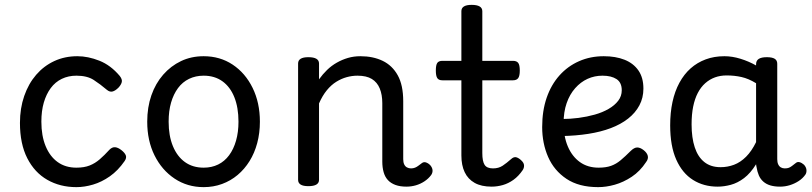

<svg xmlns="http://www.w3.org/2000/svg" viewBox="-20 -750 3335 789"><path d="M294 19Q227 19 174.5 -11Q122 -41 92 -100Q62 -159 62 -245Q62 -305 79.5 -355.5Q97 -406 128.5 -442.5Q160 -479 203 -499Q246 -519 298 -519Q342 -519 388.5 -500.5Q435 -482 472 -438Q483 -424 480.5 -413Q478 -402 467 -390Q454 -377 442.5 -374Q431 -371 419 -381Q392 -404 365 -421.5Q338 -439 294 -439Q261 -439 234 -426Q207 -413 188.5 -388Q170 -363 160 -328.5Q150 -294 150 -250Q150 -192 167.5 -149.5Q185 -107 217 -84Q249 -61 294 -61Q326 -61 348.5 -70Q371 -79 390 -95.5Q409 -112 430 -135Q441 -146 453 -145Q465 -144 479 -133Q493 -122 497 -111.5Q501 -101 492 -88Q465 -49 431.5 -25.5Q398 -2 362.5 8.5Q327 19 294 19Z M817 19Q750 19 697.5 -16Q645 -51 615 -111.5Q585 -172 585 -250Q585 -309 602 -358Q619 -407 650.5 -443Q682 -479 724 -499Q766 -519 817 -519Q884 -519 936 -484.5Q988 -450 1018 -389Q1048 -328 1048 -250Q1048 -203 1037 -162Q1026 -121 1005.5 -88Q985 -55 956.5 -31Q928 -7 892.5 6Q857 19 817 19ZM817 -61Q850 -61 876.5 -74Q903 -87 921.5 -112Q940 -137 950 -172Q960 -207 960 -250Q960 -308 943 -350.5Q926 -393 894 -416Q862 -439 817 -439Q784 -439 757 -426Q730 -413 711.5 -388Q693 -363 683 -328.5Q673 -294 673 -250Q673 -192 690.5 -149.5Q708 -107 740 -84Q772 -61 817 -61Z M1650 17Q1624 17 1605 10Q1586 3 1574 -10Q1562 -23 1556.5 -42.5Q1551 -62 1551 -86V-326Q1551 -361 1540.5 -386.5Q1530 -412 1508 -425.5Q1486 -439 1449 -439Q1427 -439 1405 -433Q1383 -427 1362 -414Q1341 -401 1323 -379Q1305 -357 1291 -325V-11Q1291 2 1280 8.5Q1269 15 1247 15Q1226 15 1215.5 8.5Q1205 2 1205 -11V-489Q1205 -502 1215.5 -508.5Q1226 -515 1247 -515Q1269 -515 1280 -508.5Q1291 -502 1291 -489V-424Q1306 -445 1324 -462.5Q1342 -480 1364 -492.5Q1386 -505 1410 -512Q1434 -519 1461 -519Q1513 -519 1552.5 -500Q1592 -481 1614.5 -440.5Q1637 -400 1637 -334V-96Q1637 -83 1641 -74.5Q1645 -66 1652.5 -62Q1660 -58 1669 -58Q1678 -58 1685.5 -61Q1693 -64 1700 -69.5Q1707 -75 1714 -80Q1722 -86 1732 -82Q1742 -78 1749 -70Q1757 -60 1757.5 -50Q1758 -40 1752 -31Q1741 -16 1724.5 -5Q1708 6 1689 11.5Q1670 17 1650 17Z M2000 17Q1958 17 1930.5 1.5Q1903 -14 1889.5 -42.5Q1876 -71 1876 -111V-420H1798Q1783 -420 1777 -429Q1771 -438 1771 -460Q1771 -483 1777 -491.5Q1783 -500 1798 -500H1876V-704Q1876 -717 1886.5 -723.5Q1897 -730 1918 -730Q1940 -730 1951 -723.5Q1962 -717 1962 -704V-500H2088Q2103 -500 2109.5 -491.5Q2116 -483 2116 -460Q2116 -438 2109.5 -429Q2103 -420 2088 -420H1962V-121Q1962 -87 1971.5 -72.5Q1981 -58 2006 -58Q2029 -58 2045.5 -69Q2062 -80 2080 -96Q2092 -107 2102.5 -103.5Q2113 -100 2122 -91Q2133 -81 2133.5 -70.5Q2134 -60 2128 -51Q2111 -26 2090 -11Q2069 4 2046 10.5Q2023 17 2000 17Z M2438 19Q2359 19 2308 -15Q2257 -49 2232.5 -105Q2208 -161 2208 -228Q2208 -295 2226.5 -348.5Q2245 -402 2279 -440Q2313 -478 2359.5 -498.5Q2406 -519 2461 -519Q2510 -519 2546.5 -504.5Q2583 -490 2603.5 -460.5Q2624 -431 2624 -386Q2624 -348 2607.5 -317Q2591 -286 2561 -262.5Q2531 -239 2490 -223.5Q2449 -208 2398 -200Q2347 -192 2290 -191V-261Q2323 -261 2357.5 -265.5Q2392 -270 2424 -279Q2456 -288 2481 -302.5Q2506 -317 2520.5 -336Q2535 -355 2535 -379Q2535 -411 2513.5 -425Q2492 -439 2456 -439Q2423 -439 2394.5 -426Q2366 -413 2343.5 -387.5Q2321 -362 2308.5 -326Q2296 -290 2296 -244Q2296 -189 2313.5 -148Q2331 -107 2363 -84Q2395 -61 2440 -61Q2470 -61 2491 -68.5Q2512 -76 2530.5 -91.5Q2549 -107 2571 -129Q2586 -144 2598.5 -144Q2611 -144 2625 -133Q2639 -122 2642 -109.5Q2645 -97 2635 -84Q2610 -46 2576 -23.5Q2542 -1 2506.5 9Q2471 19 2438 19Z M2929 17Q2872 17 2828 -10.5Q2784 -38 2759 -94Q2734 -150 2734 -235Q2734 -287 2743.5 -331Q2753 -375 2772 -410Q2791 -445 2818 -469Q2845 -493 2880 -506Q2915 -519 2957 -519Q2989 -519 3023 -508.5Q3057 -498 3087 -481V-486Q3087 -501 3098 -508Q3109 -515 3131 -515Q3153 -515 3163.5 -508.5Q3174 -502 3174 -488V-96Q3174 -83 3178 -74.5Q3182 -66 3189 -62Q3196 -58 3205 -58Q3215 -58 3221.5 -60.5Q3228 -63 3234.5 -68Q3241 -73 3250 -80Q3257 -86 3266 -83.5Q3275 -81 3284 -73Q3293 -63 3294 -52Q3295 -41 3290 -33Q3279 -17 3262 -6Q3245 5 3225.5 11Q3206 17 3186 17Q3163 17 3146 12Q3129 7 3117 -3.5Q3105 -14 3098.5 -29Q3092 -44 3089 -63Q3089 -64 3088 -67.5Q3087 -71 3087 -75Q3064 -38 3037.5 -18Q3011 2 2983 9.5Q2955 17 2929 17ZM2822 -239Q2822 -184 2835 -144.5Q2848 -105 2874.5 -84Q2901 -63 2941 -63Q2970 -63 2996.5 -73Q3023 -83 3046 -106Q3069 -129 3087 -166V-408Q3056 -427 3027 -433.5Q2998 -440 2966 -440Q2940 -440 2918 -432Q2896 -424 2878 -408Q2860 -392 2847.5 -368Q2835 -344 2828.5 -312Q2822 -280 2822 -239Z"/></svg>

Font: Playwrite DE Grund
Style: Regular
Weight: 400
Designer: Veronika Burian, José Scaglione
Foundry: TypeTogether
Version: Version 1.002